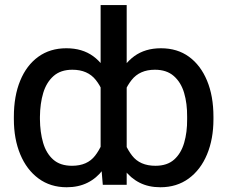

<svg xmlns="http://www.w3.org/2000/svg" viewBox="-20 -748 920 777"><path d="M843.8 -275.4V-265.6Q843.8 -185.5 817.9 -123.3Q792 -61 743.7 -25.6Q695.3 9.8 628.9 9.8Q581.5 9.8 545.2 -8.5Q508.8 -26.9 482.9 -61.3Q457 -95.7 441.4 -145Q425.8 -194.3 420.4 -256.8V-285.2Q427.7 -368.7 453.4 -428.5Q479 -488.3 523.2 -520.5Q567.4 -552.7 631.3 -552.7Q697.8 -552.7 744.9 -518.3Q792 -483.9 817.9 -421.6Q843.8 -359.4 843.8 -275.4ZM737.3 -265.6V-275.4Q737.8 -329.1 725.1 -372.1Q712.4 -415 683.3 -440.4Q654.3 -465.8 606.9 -465.8Q545.4 -465.8 512.5 -424.1Q479.5 -382.3 469.2 -322.3V-219.7Q482.9 -159.2 514.6 -118.2Q546.4 -77.1 608.9 -77.1Q656.7 -77.1 684.8 -102.3Q712.9 -127.4 725.3 -170.2Q737.8 -212.9 737.3 -265.6ZM387.2 -105V-727.5H492.7V0H396ZM36.1 -265.6V-275.4Q36.1 -359.4 61.8 -421.6Q87.4 -483.9 135 -518.3Q182.6 -552.7 248.5 -552.7Q313 -552.7 357.2 -520.5Q401.4 -488.3 426.5 -428.5Q451.7 -368.7 459 -285.2V-256.8Q453.6 -194.3 438 -145Q422.4 -95.7 396.7 -61.3Q371.1 -26.9 334.2 -8.5Q297.4 9.8 250 9.8Q184.1 9.8 136 -25.6Q87.9 -61 62 -123.3Q36.1 -185.5 36.1 -265.6ZM141.6 -275.4V-265.6Q142.1 -212.9 154.5 -170.2Q167 -127.4 195.3 -102.3Q223.6 -77.1 271.5 -77.1Q333.5 -77.1 365 -118.2Q396.5 -159.2 410.2 -219.7V-322.3Q400.9 -382.3 367.9 -424.1Q335 -465.8 272.9 -465.8Q225.6 -465.8 196.8 -440.4Q168 -415 155 -372.1Q142.1 -329.1 141.6 -275.4Z"/></svg>

Font: Inter Cardless Display
Style: Regular
Weight: 400
Designer: Rasmus Andersson
Foundry: rsms
Version: Version 4.001;git-9221beed3